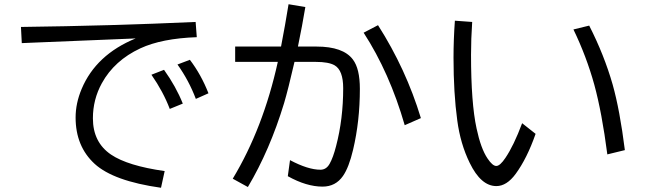

<svg xmlns="http://www.w3.org/2000/svg" viewBox="-20 -844 3040 899"><path d="M78.1 -717.8Q497.6 -723.1 896 -741.2L901.4 -669.9Q737.3 -664.1 637.2 -617.7Q515.6 -561 457 -454.6Q415 -378.4 415 -290Q415 -177.7 500 -120.1Q578.1 -67.4 751 -43L733.9 35.2Q511.7 3.9 423.3 -76.7Q334 -158.7 334 -293.9Q334 -360.4 362.3 -427.7Q429.7 -587.9 615.2 -664.1L568.4 -662.1Q363.3 -654.3 126.5 -644L82 -642.1ZM774.9 -334Q744.6 -414.1 689 -494.1L748 -517.1Q804.2 -438.5 835.9 -358.9ZM897 -380.9Q864.3 -467.3 811 -542L869.1 -564Q921.9 -494.6 956.1 -407.2Z M1081.1 -626H1295.9Q1315.4 -726.6 1331.1 -824.2L1409.7 -811Q1395.5 -725.1 1375 -626H1461.9Q1586.9 -626 1632.3 -565.4Q1665 -522.5 1665 -427.7Q1665 -276.9 1633.3 -143.1Q1613.8 -60.1 1585.9 -20Q1551.3 29.8 1490.2 29.8Q1415 29.8 1327.6 -19L1337.9 -94.2Q1422.4 -49.3 1480.5 -49.3Q1507.8 -49.3 1523.4 -77.1Q1540 -106.4 1553.7 -160.2Q1586.9 -286.6 1586.9 -431.2Q1586.9 -514.6 1546.9 -538.1Q1519 -554.2 1459 -554.2H1358.9Q1329.1 -424.8 1310.1 -360.8Q1243.2 -140.6 1140.6 31.7L1069.8 -7.3Q1212.4 -243.7 1280.8 -554.2H1081.1ZM1875 -257.8Q1804.2 -503.4 1682.6 -690.9L1750 -726.1Q1880.9 -521 1950.7 -291Z M2487.8 -217.3Q2447.8 -102.5 2394.5 -29.8Q2352.5 27.3 2304.2 27.3Q2231.9 27.3 2179.2 -81.5Q2135.7 -170.4 2121.1 -279.8Q2103.5 -408.2 2103.5 -573.7Q2103.5 -657.7 2109.9 -747.1L2190.9 -741.2Q2185.5 -661.6 2185.5 -587.4Q2185.5 -361.3 2211.4 -242.7Q2231.4 -148.4 2262.7 -102.1Q2286.1 -66.9 2303.7 -66.9Q2321.3 -66.9 2346.7 -105Q2385.7 -162.6 2424.8 -267.1ZM2823.7 -121.1Q2798.3 -316.9 2762.7 -447.3Q2726.1 -579.6 2665 -706.1L2738.8 -724.1Q2809.1 -586.4 2848.6 -448.2Q2882.3 -328.6 2905.8 -141.1Z"/></svg>

Font: BIZ UDGothic
Style: Regular
Weight: 400
Monospace: yes
Designer: TypeBank Co., Ltd.
Foundry: Morisawa Inc.
Version: Version 1.05